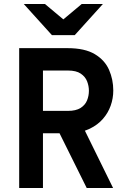

<svg xmlns="http://www.w3.org/2000/svg" viewBox="-20 -941 656 961"><path d="M76 0V-700H318Q404.5 -700 454.5 -670Q504.5 -640 525.8 -591.5Q547 -543 547 -488Q547 -449 534 -412.2Q521 -375.5 495 -345.8Q469 -316 429.8 -297Q390.5 -278 338 -274H195V0ZM414 0 271 -288 398 -301 546 0ZM195 -386H320Q360 -386 383 -400.5Q406 -415 415.5 -438Q425 -461 425 -487Q425 -510.5 416 -533.8Q407 -557 384.2 -572.5Q361.5 -588 320 -588H195ZM240 -765 99 -921H205L297 -844L389 -921H495L354 -765Z"/></svg>

Font: Overpass Mono
Style: Bold
Weight: 700
Monospace: yes
Designer: Delve Withrington, Dave Bailey
Foundry: Delve Fonts LLC
Version: Version 4.000